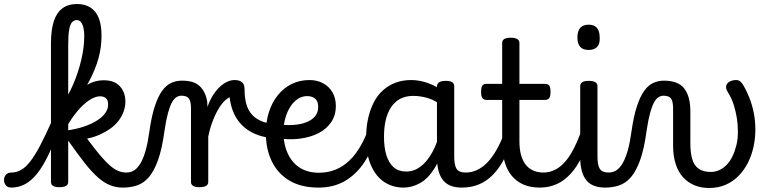

<svg xmlns="http://www.w3.org/2000/svg" viewBox="-131 -918 3860 957"><path d="M-74 17Q-93 17 -102 5.5Q-111 -6 -111 -20.5Q-111 -35 -102 -46.5Q-93 -58 -74 -58Q-49 -58 -26 -71Q-3 -84 20 -113.5Q43 -143 69.5 -193.5Q96 -244 129 -318Q136 -334 147.5 -334Q159 -334 167.5 -324Q176 -314 171 -300Q142 -213 113.5 -152.5Q85 -92 55.5 -54.5Q26 -17 -6.5 0Q-39 17 -74 17ZM165 15Q144 15 133.5 8.5Q123 2 123 -11V-701Q123 -768 137 -811.5Q151 -855 180 -876.5Q209 -898 253 -898Q293 -898 320.5 -880Q348 -862 361.5 -827.5Q375 -793 375 -740Q375 -713 371.5 -685Q368 -657 360 -628Q352 -599 339.5 -568.5Q327 -538 309.5 -506Q292 -474 269.5 -440.5Q247 -407 219 -371Q191 -335 158 -296L152 -361Q166 -377 180 -398Q194 -419 208 -444.5Q222 -470 234 -498Q246 -526 256 -556Q266 -586 273.5 -617Q281 -648 285 -679Q289 -710 289 -740Q289 -762 285 -779.5Q281 -797 272.5 -807.5Q264 -818 252 -818Q238 -818 228 -807Q218 -796 213.5 -769Q209 -742 209 -695V-11Q209 2 198 8.5Q187 15 165 15ZM481 17Q448 17 418.5 5.5Q389 -6 358.5 -32.5Q328 -59 292 -104.5Q256 -150 209 -217H203V-268Q248 -274 285.5 -286.5Q323 -299 350.5 -316Q378 -333 393 -353.5Q408 -374 408 -397Q408 -419 397 -428.5Q386 -438 368 -438Q343 -438 313 -418Q283 -398 253.5 -362.5Q224 -327 198 -280L180 -349Q201 -396 232.5 -434Q264 -472 303 -495Q342 -518 385 -518Q440 -518 467 -487.5Q494 -457 494 -412Q494 -386 485 -361.5Q476 -337 459.5 -315.5Q443 -294 419 -277Q395 -260 366 -247Q337 -234 303 -227Q341 -176 368.5 -143.5Q396 -111 417.5 -92.5Q439 -74 458.5 -66Q478 -58 500 -58Q513 -58 518.5 -46.5Q524 -35 522 -20.5Q520 -6 510 5.5Q500 17 481 17Z M482 17Q473 17 468.5 5.5Q464 -6 466 -20.5Q468 -35 476 -46.5Q484 -58 499 -58Q522 -58 539.5 -70Q557 -82 571 -107Q585 -132 595.5 -170Q606 -208 613 -259Q624 -338 640.5 -388Q657 -438 677.5 -466Q698 -494 723 -505Q748 -516 776 -516Q786 -516 790.5 -504.5Q795 -493 794 -478.5Q793 -464 787.5 -452.5Q782 -441 773 -441Q761 -441 749 -434Q737 -427 726.5 -408.5Q716 -390 706.5 -355.5Q697 -321 689 -267Q677 -177 657 -121Q637 -65 611 -35Q585 -5 552.5 6Q520 17 482 17Z M863 15Q842 15 831.5 8.5Q821 2 821 -11V-377Q821 -413 810.5 -427Q800 -441 773 -441Q758 -441 751 -452.5Q744 -464 744 -478.5Q744 -493 752 -504.5Q760 -516 775 -516Q805 -516 827 -509.5Q849 -503 864 -489Q879 -475 888.5 -455.5Q898 -436 902 -410L903 -385Q915 -419 931 -444Q947 -469 965 -485.5Q983 -502 1001.5 -510.5Q1020 -519 1038 -519Q1057 -519 1066.5 -507Q1076 -495 1076 -479Q1076 -463 1066.5 -451Q1057 -439 1038 -439Q1019 -439 999.5 -424.5Q980 -410 962.5 -382.5Q945 -355 930.5 -318Q916 -281 907 -237V-11Q907 2 896 8.5Q885 15 863 15Z M1221 -230Q1175 -235 1137 -252Q1099 -269 1071 -298.5Q1043 -328 1027.5 -371Q1012 -414 1011 -472L1039 -519Q1061 -519 1074.5 -509Q1088 -499 1088 -472Q1088 -431 1096.5 -400.5Q1105 -370 1122.5 -349.5Q1140 -329 1166 -317Q1192 -305 1226 -300Q1245 -297 1252.5 -285.5Q1260 -274 1258 -260.5Q1256 -247 1246 -237.5Q1236 -228 1221 -230Z M1242 -300Q1288 -293 1326.5 -295Q1365 -297 1394 -308Q1423 -319 1439 -338Q1455 -357 1455 -384Q1455 -414 1439.5 -426.5Q1424 -439 1400 -439Q1375 -439 1353.5 -425Q1332 -411 1316 -386Q1300 -361 1291 -328.5Q1282 -296 1282 -260Q1282 -210 1295.5 -172Q1309 -134 1332.5 -108Q1356 -82 1388 -69.5Q1420 -57 1456 -57Q1471 -57 1478 -45.5Q1485 -34 1485 -19.5Q1485 -5 1478 6Q1471 17 1456 17Q1370 17 1311.5 -18Q1253 -53 1223.5 -114.5Q1194 -176 1194 -255Q1194 -310 1209 -358Q1224 -406 1253 -442.5Q1282 -479 1322 -499Q1362 -519 1412 -519Q1450 -519 1479.5 -503Q1509 -487 1526 -458Q1543 -429 1543 -390Q1543 -344 1520 -309.5Q1497 -275 1456 -254Q1415 -233 1360.5 -226.5Q1306 -220 1242 -230Z M1457 17Q1443 17 1436 6Q1429 -5 1429 -19.5Q1429 -34 1436 -45.5Q1443 -57 1457 -57Q1517 -57 1563.5 -83Q1610 -109 1644 -156Q1678 -203 1701 -264Q1705 -275 1716.5 -274.5Q1728 -274 1738.5 -266.5Q1749 -259 1745 -247Q1724 -168 1684.5 -108.5Q1645 -49 1588.5 -16Q1532 17 1457 17Z M1881 17Q1826 17 1784 -11Q1742 -39 1718 -94Q1694 -149 1694 -232Q1694 -284 1704 -328.5Q1714 -373 1732.5 -408.5Q1751 -444 1778.5 -468.5Q1806 -493 1841 -506Q1876 -519 1919 -519Q1960 -519 2002 -504Q2044 -489 2079 -462V-386Q2039 -418 2002 -429Q1965 -440 1929 -440Q1902 -440 1879 -432Q1856 -424 1838.5 -407.5Q1821 -391 1808.5 -366.5Q1796 -342 1789.5 -309.5Q1783 -277 1783 -235Q1783 -183 1795 -144Q1807 -105 1831.5 -84Q1856 -63 1895 -63Q1932 -63 1965 -87.5Q1998 -112 2024.5 -160.5Q2051 -209 2068 -282L2085 -217Q2067 -130 2034.5 -78.5Q2002 -27 1962 -5Q1922 17 1881 17ZM2171 17Q2140 17 2117 8.5Q2094 0 2078.5 -18.5Q2063 -37 2055 -65.5Q2047 -94 2047 -135V-487Q2047 -501 2058 -508Q2069 -515 2090 -515Q2112 -515 2122.5 -508.5Q2133 -502 2133 -488V-138Q2133 -94 2145 -76Q2157 -58 2190 -58Q2200 -58 2205 -46.5Q2210 -35 2208.5 -20.5Q2207 -6 2198 5.5Q2189 17 2171 17Z M2171 17Q2157 17 2150.5 5.5Q2144 -6 2145.5 -20.5Q2147 -35 2158 -46.5Q2169 -58 2190 -58Q2220 -58 2247.5 -71Q2275 -84 2299 -109Q2323 -134 2345 -173Q2367 -212 2386 -264Q2391 -279 2403.5 -278Q2416 -277 2425 -268Q2434 -259 2431 -248Q2410 -180 2384.5 -130.5Q2359 -81 2327 -48Q2295 -15 2256.5 1Q2218 17 2171 17Z M2559 17Q2513 17 2478.5 2Q2444 -13 2420 -41.5Q2396 -70 2384 -112.5Q2372 -155 2372 -211V-420H2294Q2280 -420 2273.5 -429Q2267 -438 2267 -460Q2267 -483 2273.5 -491.5Q2280 -500 2294 -500H2372V-704Q2372 -717 2382.5 -723.5Q2393 -730 2415 -730Q2436 -730 2447 -723.5Q2458 -717 2458 -704V-500H2585Q2600 -500 2606.5 -491.5Q2613 -483 2613 -460Q2613 -438 2606.5 -429Q2600 -420 2585 -420H2458V-214Q2458 -176 2465.5 -147.5Q2473 -119 2488 -99Q2503 -79 2525.5 -68.5Q2548 -58 2577 -58Q2591 -58 2598 -46.5Q2605 -35 2603.5 -20.5Q2602 -6 2591 5.5Q2580 17 2559 17Z M2559 17Q2545 17 2538.5 5.5Q2532 -6 2533.5 -20.5Q2535 -35 2546 -46.5Q2557 -58 2578 -58Q2607 -58 2634 -71Q2661 -84 2685 -111Q2709 -138 2730 -179.5Q2751 -221 2770 -276Q2775 -291 2787 -290.5Q2799 -290 2808.5 -280.5Q2818 -271 2815 -259Q2795 -189 2769.5 -137Q2744 -85 2712.5 -51Q2681 -17 2643 0Q2605 17 2559 17Z M2885 17Q2855 17 2831.5 8.5Q2808 0 2792.5 -18.5Q2777 -37 2769 -65.5Q2761 -94 2761 -135V-489Q2761 -502 2771.5 -508.5Q2782 -515 2803 -515Q2825 -515 2836 -508.5Q2847 -502 2847 -489V-138Q2847 -94 2859 -76Q2871 -58 2904 -58Q2918 -58 2925 -46.5Q2932 -35 2930.5 -20.5Q2929 -6 2918 5.5Q2907 17 2885 17ZM2803 -669Q2775 -669 2761 -684.5Q2747 -700 2747 -731Q2747 -763 2761 -779Q2775 -795 2803 -795Q2831 -795 2844.5 -779Q2858 -763 2858 -731Q2860 -700 2845.5 -684.5Q2831 -669 2803 -669Z M2885 17Q2876 17 2871.5 5.5Q2867 -6 2869 -20.5Q2871 -35 2879 -46.5Q2887 -58 2902 -58Q2925 -58 2942.5 -70Q2960 -82 2974 -107Q2988 -132 2998.5 -170Q3009 -208 3016 -259Q3027 -338 3043.5 -388Q3060 -438 3080.5 -466Q3101 -494 3126 -505Q3151 -516 3179 -516Q3189 -516 3193.5 -504.5Q3198 -493 3197 -478.5Q3196 -464 3190.5 -452.5Q3185 -441 3176 -441Q3164 -441 3152 -434Q3140 -427 3129.5 -408.5Q3119 -390 3109.5 -355.5Q3100 -321 3092 -267Q3080 -177 3060 -121Q3040 -65 3014 -35Q2988 -5 2955.5 6Q2923 17 2885 17Z M3403 19Q3363 19 3330.5 5.5Q3298 -8 3274 -34Q3250 -60 3237 -100Q3224 -140 3224 -192V-377Q3224 -413 3213.5 -427Q3203 -441 3176 -441Q3162 -441 3154 -452.5Q3146 -464 3146 -478.5Q3146 -493 3154 -504.5Q3162 -516 3178 -516Q3213 -516 3238.5 -506.5Q3264 -497 3279.5 -477Q3295 -457 3302.5 -428.5Q3310 -400 3310 -362V-206Q3310 -166 3316 -138Q3322 -110 3334.5 -93.5Q3347 -77 3366.5 -69Q3386 -61 3412 -61Q3434 -61 3454 -70Q3474 -79 3491 -96.5Q3508 -114 3520 -139Q3532 -164 3539.5 -194.5Q3547 -225 3547 -262Q3547 -297 3541.5 -331Q3536 -365 3525.5 -397.5Q3515 -430 3496 -460Q3485 -478 3489 -491.5Q3493 -505 3507 -512Q3521 -519 3538 -519Q3551 -519 3559.5 -511.5Q3568 -504 3576 -490Q3590 -466 3603.5 -432.5Q3617 -399 3625.5 -358.5Q3634 -318 3634 -272Q3634 -229 3625 -187Q3616 -145 3597.5 -108Q3579 -71 3551.5 -42.5Q3524 -14 3487 2.5Q3450 19 3403 19Z"/></svg>

Font: Playwrite HR Lijeva
Style: Regular
Weight: 400
Designer: Veronika Burian, José Scaglione
Foundry: TypeTogether
Version: Version 1.002